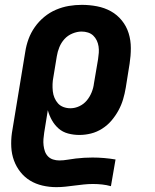

<svg xmlns="http://www.w3.org/2000/svg" viewBox="-20 -548 640 791"><path d="M212 223Q183 223 155 216.5Q127 210 104 196Q81 182 64 160.5Q47 139 37.5 113Q28 87 26.5 58Q25 29 29 0L84 -334Q88 -361 97.5 -387Q107 -413 123.5 -436.5Q140 -460 162.5 -478.5Q185 -497 211 -508Q237 -519 263.5 -523.5Q290 -528 317 -528Q349 -528 380 -522Q411 -516 437 -501.5Q463 -487 482 -463.5Q501 -440 510 -411Q519 -382 519 -350Q519 -318 514 -286L498 -186Q494 -162 487 -138.5Q480 -115 468 -93Q456 -71 439.5 -51.5Q423 -32 401 -18Q379 -4 355 2Q331 8 307 8Q283 8 260.5 2Q238 -4 221.5 -18.5Q205 -33 194 -52.5Q183 -72 177 -94L162 -1Q160 12 159 25Q158 38 159.5 51Q161 64 165 75.5Q169 87 177.5 96Q186 105 198.5 109Q211 113 224 113Q241 113 258 110Q275 107 292.5 105Q310 103 327 102Q344 101 361 101Q385 101 408.5 103Q432 105 456 109L437 219Q419 214 400.5 212Q382 210 363 210Q344 210 325 212Q306 214 287 216.5Q268 219 249.5 221Q231 223 212 223ZM270 -102Q289 -102 307 -110.5Q325 -119 337.5 -134Q350 -149 357.5 -167.5Q365 -186 367 -204L384 -304Q386 -317 387 -330.5Q388 -344 386 -357Q384 -370 378.5 -381.5Q373 -393 364 -401.5Q355 -410 342.5 -414Q330 -418 316 -418Q298 -418 278.5 -410Q259 -402 245.5 -387Q232 -372 224.5 -353.5Q217 -335 214 -316L200 -231Q197 -216 196.5 -201.5Q196 -187 197.5 -172.5Q199 -158 204.5 -145Q210 -132 219 -122Q228 -112 241.5 -107Q255 -102 270 -102Z"/></svg>

Font: Iosevka Etoile Extrabold
Style: Italic
Weight: 800
Italic angle: -9°
Designer: Belleve Invis
Foundry: Belleve Invis
Version: Version 22.1.2; ttfautohint (v1.8.4)